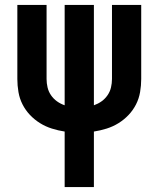

<svg xmlns="http://www.w3.org/2000/svg" viewBox="-20 -755 640 775"><path d="M241 0V-224Q215 -228 189.5 -236Q164 -244 141.5 -258Q119 -272 101 -291Q83 -310 71 -333.5Q59 -357 54.5 -383.5Q50 -410 50 -436V-735H168V-436Q168 -419 172 -402Q176 -385 186 -370.5Q196 -356 210 -346Q224 -336 241 -330V-735H359V-330Q376 -336 390 -346Q404 -356 414 -370.5Q424 -385 428 -402Q432 -419 432 -436V-735H550V-436Q550 -410 545.5 -383.5Q541 -357 529 -333.5Q517 -310 499 -291Q481 -272 458.5 -258Q436 -244 410.5 -236Q385 -228 359 -224V0Z"/></svg>

Font: Iosevka SS04 Extended
Style: Bold
Weight: 700
Width: 7
Monospace: yes
Designer: Belleve Invis
Foundry: Belleve Invis
Version: Version 19.0.0; ttfautohint (v1.8.4)